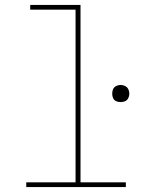

<svg xmlns="http://www.w3.org/2000/svg" viewBox="-20 -755 640 775"><path d="M86 0V-19H285V-716H102V-735H305V-19H488V0ZM467 -343Q460 -343 453 -345Q446 -347 441.5 -351.5Q437 -356 435 -363Q433 -370 433 -377Q433 -384 435 -391Q437 -398 441.5 -402.5Q446 -407 453 -409.5Q460 -412 467 -412Q474 -412 481 -409.5Q488 -407 492.5 -402.5Q497 -398 499.5 -391Q502 -384 502 -377Q502 -370 499.5 -363Q497 -356 492.5 -351.5Q488 -347 481 -345Q474 -343 467 -343Z"/></svg>

Font: Iosevka Slab Thin Extended
Style: Regular
Weight: 100
Width: 7
Monospace: yes
Designer: Belleve Invis
Foundry: Belleve Invis
Version: Version 11.1.1; ttfautohint (v1.8.3)